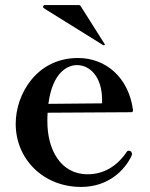

<svg xmlns="http://www.w3.org/2000/svg" viewBox="-20 -725 594 758"><path d="M387 -547C389 -546 389 -546 390 -546C391 -546 394 -548 394 -549C394 -550 394 -550 392 -553L299 -700C297 -704 294 -705 290 -705H157C153 -705 150 -702 150 -698C150 -697 150 -696 151 -695C152 -694 154 -692 157 -690ZM493 -129C491 -130 490 -130 489 -130C486 -130 483 -130 480 -125C442 -69 390 -37 326 -37C218 -37 167 -136 167 -245C167 -257 167 -269 168 -280L498 -282C503 -282 506 -285 505 -291C488 -419 398 -496 288 -496C125 -496 42 -354 42 -236C42 -98 150 13 300 13C409 13 472 -54 498 -107C499 -110 501 -112 501 -116C501 -117 501 -118 501 -118C501 -121 500 -123 499 -124C498 -128 495 -128 493 -129ZM284 -468C335 -468 382 -422 383 -334V-317L171 -315C188 -444 250 -468 284 -468Z"/></svg>

Font: Shippori Mincho OTF
Style: Bold
Weight: 800
Designer: FONTDASU
Foundry: FONTDASU / Google Inc. / but / Adobe
Version: Version 3.300;hotconv 1.0.109;makeotfexe 2.5.65596